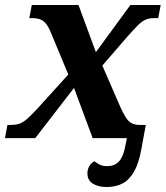

<svg xmlns="http://www.w3.org/2000/svg" viewBox="-40 -556 667 773"><path d="M389 197Q356 197 334 183.5Q312 170 312 142Q312 126 319.5 113Q327 100 340 93Q351 102 363 107.5Q375 113 391 113Q420 113 437.5 95.5Q455 78 463 39L471 0H333L258 -202L102 0H-20L-10 -53H3Q22 -53 36.5 -57.5Q51 -62 67.5 -76Q84 -90 109 -117L235 -256L166 -422Q156 -447 145.5 -460Q135 -473 122 -478Q109 -483 90 -483H78L88 -536H276L346 -346L485 -536H607L597 -483H579Q560 -483 545.5 -476.5Q531 -470 515.5 -454.5Q500 -439 475 -411L372 -292L445 -124Q457 -98 467 -82.5Q477 -67 489 -60.5Q501 -54 518 -53H547L529 45Q519 101 500 134.5Q481 168 453.5 182.5Q426 197 389 197Z"/></svg>

Font: Noto Serif
Style: Italic
Weight: 400
Italic angle: -12°
Designer: Monotype Design Team
Foundry: Monotype Imaging Inc.
Version: Version 2.013